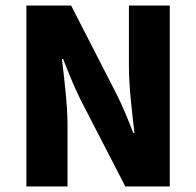

<svg xmlns="http://www.w3.org/2000/svg" viewBox="-20 -671 707 691"><path d="M75 0H223V-219C223 -297 211 -387 203 -459H207C227 -408 248 -356 270 -312L431 0H591V-651H444V-432C444 -355 456 -262 464 -192H460C440 -243 419 -295 396 -339L236 -651H75Z"/></svg>

Font: Source Sans Pro
Style: Bold
Weight: 700
Designer: Paul D. Hunt
Foundry: Adobe Systems Incorporated
Version: Version 3.006;hotconv 1.0.111;makeotfexe 2.5.65597